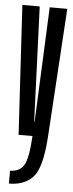

<svg xmlns="http://www.w3.org/2000/svg" viewBox="-57 -630 337 888"><g transform="rotate(5 111.0 -186.0)"><path d="M45 0H181L218.5 -600H137L113.5 -66.5H111.5L90.5 -600H10ZM20 228.5Q90 228.5 130.5 186.8Q171 145 181 0H109.5Q103.5 106.5 83.2 137.5Q63 168.5 20 168.5Z"/></g></svg>

Font: Anybody UltraCondensed
Style: Regular
Weight: 400
Width: 1
Version: Version 1.113;gftools[0.9.25]